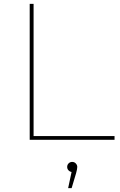

<svg xmlns="http://www.w3.org/2000/svg" viewBox="-20 -720 620 989"><path d="M133 -700H153V-19H570V0H133ZM351 155 352 166Q342 166 334 158.5Q326 151 326 140Q326 129 333.5 121.5Q341 114 352 114Q363 114 370.5 122Q378 130 378 140Q378 150 372 172L349 249H331Z"/></svg>

Font: iiserrat Thin
Style: Regular
Weight: 100
Designer: Akira Ohta
Foundry: Akira Ohta
Version: Version 1.200;Glyphs 3.3.1 (3343)